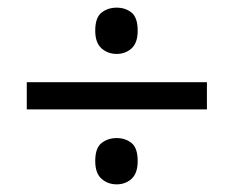

<svg xmlns="http://www.w3.org/2000/svg" viewBox="-20 -603 612 502"><path d="M285 -462Q262 -462 245.5 -476.5Q229 -491 229 -523Q229 -557 245.5 -570Q262 -583 285 -583Q308 -583 324 -570Q340 -557 340 -523Q340 -491 324 -476.5Q308 -462 285 -462ZM50 -317V-388H521V-317ZM285 -121Q262 -121 245.5 -135.5Q229 -150 229 -182Q229 -216 245.5 -229Q262 -242 285 -242Q308 -242 324 -229Q340 -216 340 -182Q340 -150 324 -135.5Q308 -121 285 -121Z"/></svg>

Font: Noto Sans Old Hungarian
Style: Regular
Weight: 400
Designer: Monotype Design Team
Foundry: Monotype Imaging Inc.
Version: Version 2.005; ttfautohint (v1.8.4.7-5d5b)